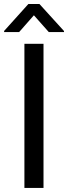

<svg xmlns="http://www.w3.org/2000/svg" viewBox="-31 -927 335 947"><path d="M183.6 -710.9V0H89.4V-710.9ZM163.6 -907.2 284.7 -773.9V-769H209.5L136.2 -851.6L63.5 -769H-10.7V-774.4L108.9 -907.2Z"/></svg>

Font: Vazirmatn UI FD
Style: Regular
Weight: 400
Designer: Saber Rastikerdar
Foundry: Saber Rastikerdar
Version: Version 33.003